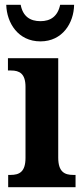

<svg xmlns="http://www.w3.org/2000/svg" viewBox="-20 -778 349 798"><path d="M148 -606C240 -606 287 -683 288 -758H230C220 -710 190 -690 148 -690C105 -690 75 -710 66 -758H6C8 -683 55 -606 148 -606ZM14 0H294V-51H284C248 -51 222 -64 222 -123V-536H13V-485H26C61 -485 86 -472 86 -417V-122C86 -64 61 -51 24 -51H14Z"/></svg>

Font: Noto Serif Condensed
Style: Bold
Weight: 700
Width: 3
Designer: Monotype Design Team
Foundry: Monotype Imaging Inc.
Version: Version 2.015